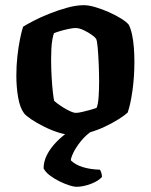

<svg xmlns="http://www.w3.org/2000/svg" viewBox="-20 -520 581 740"><path d="M260 0Q234 0 204.5 -9.5Q175 -19 147.5 -33Q120 -47 100 -60.5Q80 -74 73 -83Q57 -104 50 -144Q43 -184 43 -229Q43 -267 47 -303Q51 -339 57 -369Q63 -399 69 -417Q83 -426 110 -440Q137 -454 171 -467.5Q205 -481 239.5 -490.5Q274 -500 303 -500Q322 -500 347.5 -492.5Q373 -485 399 -473.5Q425 -462 446 -449Q467 -436 476 -425Q484 -410 489 -386.5Q494 -363 496 -335.5Q498 -308 498 -281Q498 -224 490.5 -170.5Q483 -117 472 -86Q460 -75 437 -60.5Q414 -46 384.5 -32Q355 -18 323 -9Q291 0 260 0ZM273 -85Q281 -85 296.5 -88.5Q312 -92 328 -96.5Q344 -101 352 -104Q358 -117 360 -145.5Q362 -174 362 -205Q362 -237 360.5 -273Q359 -309 356.5 -337Q354 -365 350 -371Q346 -377 332.5 -386.5Q319 -396 302 -404Q285 -412 271 -412Q261 -412 244.5 -408.5Q228 -405 212.5 -400.5Q197 -396 188 -392Q185 -385 182 -368.5Q179 -352 178 -332Q177 -312 177 -291Q177 -257 179 -222.5Q181 -188 184 -162.5Q187 -137 189 -131Q192 -128 202 -120.5Q212 -113 225 -105Q238 -97 251 -91Q264 -85 273 -85ZM274 200Q265 200 247.5 194.5Q230 189 209.5 179Q189 169 172 156Q155 143 148 129Q148 102 161.5 76Q175 50 197.5 27Q220 4 246 -14L337 -17Q310 1 291 25Q272 49 262.5 69Q253 89 253 98Q270 115 299 124Q328 133 365 134Q368 138 370.5 146Q373 154 373 162Q359 178 329.5 189Q300 200 274 200Z"/></svg>

Font: Texturina Medium 12pt
Style: Bold
Weight: 700
Version: Version 1.002